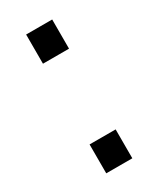

<svg xmlns="http://www.w3.org/2000/svg" viewBox="-135 -542 488 587"><g transform="rotate(-30 108.5 -248.0)"><path d="M153 -493H61V-390H153ZM153 -105H61V-3H153Z"/></g></svg>

Font: United Sans Light
Style: Regular
Weight: 300
Designer: Pablo Impallari, Rodrigo Fuenzalida (Modified by Dan O. Williams)
Version: Version 1.000;PS 001.000;hotconv 1.0.88;makeotf.lib2.5.64775